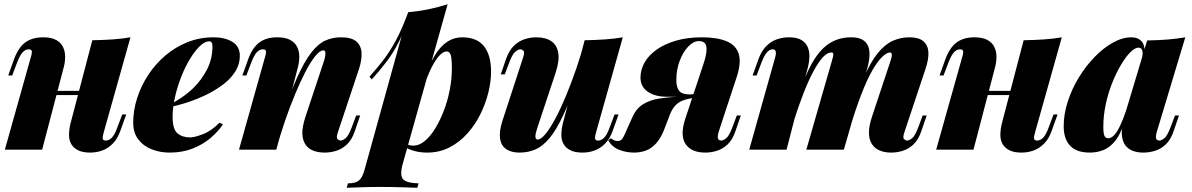

<svg xmlns="http://www.w3.org/2000/svg" viewBox="-20 -710 5656 911"><path d="M149 -279H419V-259H149ZM180 0H3L125 -434Q130 -450 131 -459Q132 -468 128.5 -472Q125 -476 116 -476Q101 -476 88 -462.5Q75 -449 61 -413L38 -352H19L47 -430Q60 -465 78.5 -488Q97 -511 123.5 -522Q150 -533 184 -533Q223 -533 246 -520.5Q269 -508 279 -487Q289 -466 289 -441.5Q289 -417 283 -393ZM473 -85Q466 -62 467.5 -52.5Q469 -43 482 -43Q497 -43 510.5 -56.5Q524 -70 537 -106L560 -167H579L551 -89Q538 -52 515.5 -29Q493 -6 465.5 4Q438 14 408 14Q373 14 351.5 3.5Q330 -7 319 -25Q307 -45 307.5 -71.5Q308 -98 315 -126L418 -519Q470 -520 515 -523Q560 -526 599 -533Z M777 -210Q809 -225 840 -246Q871 -267 897 -292Q937 -331 962.5 -381Q988 -431 988 -489Q988 -503 984 -508.5Q980 -514 972 -514Q952 -514 928.5 -491.5Q905 -469 882 -431.5Q859 -394 840.5 -347Q822 -300 810.5 -250.5Q799 -201 799 -155Q799 -97 822 -77.5Q845 -58 882 -58Q902 -58 942 -73Q982 -88 1022 -128L1038 -120Q1016 -87 980 -56Q944 -25 895 -5.5Q846 14 785 14Q738 14 698.5 -2Q659 -18 635.5 -49.5Q612 -81 612 -127Q612 -186 630.5 -244Q649 -302 683 -354Q717 -406 764.5 -446.5Q812 -487 870 -510Q928 -533 994 -533Q1047 -533 1082.5 -511.5Q1118 -490 1118 -445Q1118 -407 1098 -373.5Q1078 -340 1043 -312.5Q1008 -285 964 -263Q920 -241 871.5 -225Q823 -209 776 -200Z M1291 0H1114L1236 -434Q1241 -450 1242 -459Q1243 -468 1239.5 -472Q1236 -476 1227 -476Q1212 -476 1199 -462.5Q1186 -449 1172 -413L1149 -352H1130L1158 -430Q1177 -483 1210 -508Q1243 -533 1295 -533Q1334 -533 1357 -520.5Q1380 -508 1390 -487Q1400 -466 1400 -441.5Q1400 -417 1394 -393ZM1314 -143Q1355 -265 1389.5 -341.5Q1424 -418 1456.5 -460Q1489 -502 1523.5 -517.5Q1558 -533 1598 -533Q1648 -533 1671 -513Q1694 -493 1695.5 -458.5Q1697 -424 1683 -382L1584 -85Q1574 -57 1581.5 -50Q1589 -43 1596 -43Q1605 -43 1619 -53.5Q1633 -64 1649 -106L1670 -162H1689L1664 -89Q1650 -47 1626.5 -25Q1603 -3 1575.5 5.5Q1548 14 1521 14Q1490 14 1467 5Q1444 -4 1431 -22Q1416 -43 1414.5 -74.5Q1413 -106 1430 -158L1516 -417Q1522 -435 1523.5 -447Q1525 -459 1523 -465Q1521 -471 1514 -471Q1498 -471 1476 -444Q1454 -417 1429.5 -370Q1405 -323 1380 -262.5Q1355 -202 1332 -135.5Q1309 -69 1292 -3Z M2100 -466Q2084 -466 2066.5 -448Q2049 -430 2032 -398Q2015 -366 2000 -325Q1985 -284 1974 -238L1993 -336Q2017 -405 2044 -448.5Q2071 -492 2103 -512.5Q2135 -533 2173 -533Q2243 -533 2276.5 -490.5Q2310 -448 2310 -370Q2310 -323 2297 -270.5Q2284 -218 2259 -167.5Q2234 -117 2197 -76Q2160 -35 2112.5 -10.5Q2065 14 2007 14Q1973 14 1945 6Q1917 -2 1901 -13L1908 -26Q1916 -23 1924 -21Q1932 -19 1942 -19Q1969 -19 1995.5 -41Q2022 -63 2045 -100.5Q2068 -138 2086 -185Q2104 -232 2114 -284Q2124 -336 2124 -385Q2124 -438 2117.5 -452Q2111 -466 2100 -466ZM1917 -652Q1970 -657 2015.5 -666.5Q2061 -676 2104 -690L1891 67Q1875 125 1894 142Q1913 159 1966 160L1960 181Q1934 180 1886.5 178.5Q1839 177 1786 177Q1740 177 1694 178.5Q1648 180 1625 181L1631 160Q1667 160 1683 146.5Q1699 133 1709 98ZM1733 -346Q1768 -385 1798.5 -424.5Q1829 -464 1858 -517.5Q1887 -571 1917 -652L1920 -636Q1900 -566 1873 -512.5Q1846 -459 1813.5 -416.5Q1781 -374 1744 -333Z M2726 -354Q2687 -237 2653 -164.5Q2619 -92 2586.5 -53.5Q2554 -15 2519.5 -0.5Q2485 14 2445 14Q2405 14 2381 -3Q2357 -20 2352.5 -53.5Q2348 -87 2364 -137L2461 -434Q2471 -463 2463.5 -469.5Q2456 -476 2449 -476Q2440 -476 2426 -465.5Q2412 -455 2396 -413L2375 -357H2356L2381 -430Q2396 -472 2419.5 -494Q2443 -516 2470.5 -524.5Q2498 -533 2524 -533Q2569 -533 2596 -514.5Q2623 -496 2629 -458Q2635 -420 2615 -361L2529 -102Q2511 -48 2531 -48Q2547 -48 2569 -75Q2591 -102 2616 -149Q2641 -196 2666 -256.5Q2691 -317 2714 -383.5Q2737 -450 2754 -516ZM2809 -85Q2802 -62 2803.5 -52.5Q2805 -43 2818 -43Q2833 -43 2846.5 -56.5Q2860 -70 2873 -106L2896 -167H2915L2887 -89Q2874 -52 2851.5 -29Q2829 -6 2801.5 4Q2774 14 2744 14Q2709 14 2687.5 3.5Q2666 -7 2655 -25Q2643 -45 2643.5 -71.5Q2644 -98 2651 -126L2754 -519Q2806 -520 2851 -523Q2896 -526 2935 -533Z M3317 -404Q3330 -443 3332 -467.5Q3334 -492 3325.5 -503.5Q3317 -515 3296 -515Q3270 -515 3245 -488.5Q3220 -462 3204.5 -420Q3189 -378 3189 -330Q3189 -296 3202.5 -279Q3216 -262 3251 -262Q3264 -262 3271.5 -263.5Q3279 -265 3289 -267L3286 -248Q3262 -250 3223.5 -250.5Q3185 -251 3143 -251Q3089 -251 3054 -274.5Q3019 -298 3019 -342Q3019 -380 3039 -414.5Q3059 -449 3097 -475.5Q3135 -502 3189 -517.5Q3243 -533 3310 -533Q3382 -533 3427 -514.5Q3472 -496 3485 -454.5Q3498 -413 3475 -343L3390 -85Q3385 -68 3385.5 -59Q3386 -50 3391 -46.5Q3396 -43 3402 -43Q3411 -43 3425 -53.5Q3439 -64 3455 -106L3476 -162H3495L3470 -89Q3456 -47 3432.5 -25Q3409 -3 3381.5 5.5Q3354 14 3327 14Q3260 14 3233 -26.5Q3206 -67 3231 -145ZM2879 -54Q2887 -47 2895 -44Q2903 -41 2910 -41Q2925 -41 2931.5 -50Q2938 -59 2943 -70L2981 -155Q3000 -197 3033 -216.5Q3066 -236 3108 -242.5Q3150 -249 3196 -251Q3230 -253 3245.5 -256.5Q3261 -260 3285 -261L3278 -247Q3263 -244 3247 -241Q3231 -238 3214.5 -231Q3198 -224 3183.5 -208.5Q3169 -193 3158 -165L3134 -102Q3116 -54 3092.5 -29Q3069 -4 3043 5Q3017 14 2989 14Q2951 14 2917 0.5Q2883 -13 2866 -45Z M3712 0H3535L3657 -434Q3662 -450 3661.5 -459Q3661 -468 3657.5 -472Q3654 -476 3646 -476Q3632 -476 3619 -461.5Q3606 -447 3593 -413L3570 -352H3551L3579 -430Q3593 -468 3615 -490.5Q3637 -513 3665 -523Q3693 -533 3723 -533Q3760 -533 3781 -521Q3802 -509 3811.5 -488.5Q3821 -468 3820.5 -443Q3820 -418 3814 -393ZM3926 -417Q3930 -431 3932.5 -441Q3935 -451 3933.5 -456Q3932 -461 3924 -461Q3905 -461 3884 -438Q3863 -415 3840 -372.5Q3817 -330 3793.5 -270Q3770 -210 3746 -135L3733 -143Q3773 -284 3812.5 -370Q3852 -456 3901.5 -494.5Q3951 -533 4018 -533Q4051 -533 4070.5 -522.5Q4090 -512 4098.5 -492.5Q4107 -473 4105.5 -445Q4104 -417 4094 -382L3984 0H3806ZM4204 -417Q4212 -440 4211.5 -450.5Q4211 -461 4203 -461Q4190 -461 4171.5 -445.5Q4153 -430 4129.5 -393.5Q4106 -357 4079.5 -294Q4053 -231 4023 -136L4012 -141Q4045 -262 4077.5 -338.5Q4110 -415 4144.5 -457.5Q4179 -500 4216.5 -516.5Q4254 -533 4295 -533Q4339 -533 4361 -514.5Q4383 -496 4385 -462.5Q4387 -429 4371 -382L4272 -85Q4262 -57 4269.5 -50Q4277 -43 4284 -43Q4293 -43 4307 -53.5Q4321 -64 4337 -106L4358 -162H4377L4352 -89Q4338 -47 4314.5 -25Q4291 -3 4263.5 5.5Q4236 14 4209 14Q4176 14 4152.5 3.5Q4129 -7 4116 -28Q4103 -49 4103 -81.5Q4103 -114 4118 -158Z M4568 -279H4838V-259H4568ZM4599 0H4422L4544 -434Q4549 -450 4550 -459Q4551 -468 4547.5 -472Q4544 -476 4535 -476Q4520 -476 4507 -462.5Q4494 -449 4480 -413L4457 -352H4438L4466 -430Q4479 -465 4497.5 -488Q4516 -511 4542.5 -522Q4569 -533 4603 -533Q4642 -533 4665 -520.5Q4688 -508 4698 -487Q4708 -466 4708 -441.5Q4708 -417 4702 -393ZM4892 -85Q4885 -62 4886.5 -52.5Q4888 -43 4901 -43Q4916 -43 4929.5 -56.5Q4943 -70 4956 -106L4979 -167H4998L4970 -89Q4957 -52 4934.5 -29Q4912 -6 4884.5 4Q4857 14 4827 14Q4792 14 4770.5 3.5Q4749 -7 4738 -25Q4726 -45 4726.5 -71.5Q4727 -98 4734 -126L4837 -519Q4889 -520 4934 -523Q4979 -526 5018 -533Z M5238 -54Q5248 -54 5259 -62Q5270 -70 5282 -89.5Q5294 -109 5308 -144Q5322 -179 5338 -234L5312 -125Q5296 -72 5271.5 -41.5Q5247 -11 5216.5 1.5Q5186 14 5151 14Q5088 14 5057.5 -18.5Q5027 -51 5027 -111Q5027 -169 5046.5 -229Q5066 -289 5099.5 -343.5Q5133 -398 5174.5 -440.5Q5216 -483 5261 -508Q5306 -533 5348 -533Q5380 -533 5397.5 -513Q5415 -493 5410 -442L5399 -436Q5404 -461 5399 -472.5Q5394 -484 5382 -484Q5365 -484 5343.5 -462.5Q5322 -441 5299.5 -403.5Q5277 -366 5257.5 -317.5Q5238 -269 5226.5 -215Q5215 -161 5215 -107Q5215 -79 5220 -66.5Q5225 -54 5238 -54ZM5423 -518Q5478 -519 5520.5 -522.5Q5563 -526 5604 -533L5469 -85Q5464 -69 5464.5 -59.5Q5465 -50 5469.5 -46.5Q5474 -43 5481 -43Q5490 -43 5504 -53.5Q5518 -64 5534 -106L5555 -162H5574L5549 -89Q5535 -47 5511.5 -25Q5488 -3 5460.5 5.5Q5433 14 5406 14Q5345 14 5319 -21Q5304 -42 5302.5 -76Q5301 -110 5315 -158Z"/></svg>

Font: Playfair Display Black
Style: Italic
Weight: 900
Italic angle: -14°
Designer: Claus Eggers Sørensen
Foundry: Claus Eggers Sørensen
Version: Version 1.203